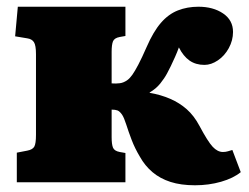

<svg xmlns="http://www.w3.org/2000/svg" viewBox="-20 -542 740 571"><path d="M560 9Q518 9 487 -1Q456 -11 433.5 -30Q411 -49 396 -76Q381 -101 371.5 -126Q362 -151 355.5 -171.5Q349 -192 343 -201Q336 -211 329.5 -213.5Q323 -216 312 -216V-134Q312 -113 316 -103Q320 -93 336 -90L353 -87V0H30V-88L61 -94Q77 -97 82 -106Q87 -115 87 -141V-381Q87 -407 81 -416.5Q75 -426 61 -428L25 -434L33 -522H353V-435L336 -432Q320 -429 316 -419Q312 -409 312 -388V-294Q325 -293 336.5 -294.5Q348 -296 359 -304Q366 -309 373.5 -319.5Q381 -330 391.5 -350Q402 -370 416 -402Q436 -448 458.5 -474Q481 -500 509 -511Q537 -522 570 -522Q614 -522 643.5 -502Q673 -482 673 -447Q673 -422 660.5 -399Q648 -376 628 -362.5Q608 -349 588 -349Q562 -349 543.5 -362Q525 -375 512 -401Q507 -387 500.5 -372.5Q494 -358 488 -345.5Q482 -333 477 -324Q469 -309 456.5 -293.5Q444 -278 425 -267V-266Q459 -260 486.5 -248Q514 -236 535.5 -217Q557 -198 573 -168Q598 -121 612.5 -105.5Q627 -90 643 -90Q651 -90 657.5 -92Q664 -94 671 -96L696 -30Q674 -12 637.5 -1.5Q601 9 560 9Z"/></svg>

Font: Literata 18pt Black
Style: Regular
Weight: 900
Designer: Latin by Veronika Burian and Jose Scaglione. Greek by Irene Vlachou. Cyrillic by Vera Evstafieva.
Foundry: TypeTogether
Version: Version 3.103;gftools[0.9.29]